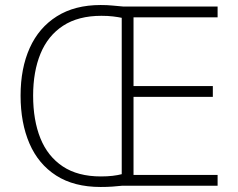

<svg xmlns="http://www.w3.org/2000/svg" viewBox="-20 -740 949 765"><path d="M381 -720Q407 -720 427 -718Q447 -716 471 -714H847V-671H512V-397H828V-354H512V-43H847V0H467Q449 2 427.5 3.5Q406 5 381 5Q275 5 204 -40.5Q133 -86 97.5 -168Q62 -250 62 -359Q62 -468 98.5 -549Q135 -630 206.5 -675Q278 -720 381 -720ZM384 -677Q292 -677 231.5 -637.5Q171 -598 141.5 -526.5Q112 -455 112 -359Q112 -261 141 -189Q170 -117 230 -77Q290 -37 382 -37Q408 -37 429 -39.5Q450 -42 465 -46V-669Q451 -672 430.5 -674.5Q410 -677 384 -677Z"/></svg>

Font: Noto Sans Syriac Eastern ExtraLight
Style: Regular
Weight: 250
Designer: Patrick Giasson and the Monotype Design Team
Foundry: Monotype Imaging Inc.
Version: Version 3.001